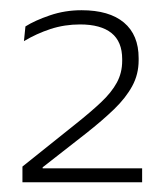

<svg xmlns="http://www.w3.org/2000/svg" viewBox="-20 -728 334 385"><path d="M25 -362.5V-394L130 -478Q161.5 -503 182.5 -522.8Q203.5 -542.5 214.2 -562.2Q225 -582 225 -606V-609.5Q225 -644.5 203.5 -661.8Q182 -679 140.5 -679Q109.5 -679 81.2 -669.8Q53 -660.5 28 -645.5L31 -675Q50 -687 80 -697.2Q110 -707.5 143.5 -707.5Q199 -707.5 228.5 -682.8Q258 -658 258 -611.5V-607Q258 -579 245.2 -555.5Q232.5 -532 209 -509.2Q185.5 -486.5 152.5 -460.5L65.5 -392.5V-384L52 -390.5H265V-362.5Z"/></svg>

Font: Anek Latin Medium ExtraLight
Style: Regular
Weight: 250
Version: Version 1.003